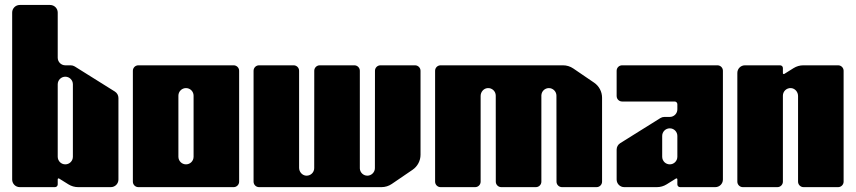

<svg xmlns="http://www.w3.org/2000/svg" viewBox="-20 -769 3516 789"><path d="M452 -392.8 287.2 -495.9C282.1 -499 276.5 -500.6 270.6 -500.6H248.4C231.1 -500.6 217.2 -514.6 217.2 -531.8V-717.4C217.2 -734.6 203.2 -748.6 185.9 -748.6H61.2C43.9 -748.6 30 -734.6 30 -717.4V-31.2C30 -14 43.9 0 61.2 0H205.9C212.1 0 217.2 -5 217.2 -11.2V-32.3C217.2 -35.2 220.4 -37 222.8 -35.4L261.3 -11.4C273.2 -4 287 0 301 0H435.5C452.8 0 466.7 -14 466.7 -31.2V-366.4C466.7 -377.1 461.1 -387.1 452 -392.8ZM279.5 -124.8C279.5 -107.6 265.6 -93.6 248.4 -93.6C239.7 -93.6 231.9 -97.1 226.3 -102.7C220.7 -108.4 217.2 -116.2 217.2 -124.8V-422.6C217.2 -439.8 231.2 -453.8 248.4 -453.8C257 -453.8 264.8 -450.3 270.4 -444.6C276.1 -439 279.5 -431.2 279.5 -422.6V-124.8Z M940.2 -500.6H548.5C536 -500.6 526 -490.5 526 -478.2V-22.5C526 -10.1 536 0 548.5 0H940.2C952.6 0 962.7 -10.1 962.7 -22.5V-478.2C962.7 -490.5 952.6 -500.6 940.2 -500.6ZM775.5 -124.8C775.5 -107.5 761.6 -93.6 744.3 -93.6C735.7 -93.6 727.9 -97.1 722.3 -102.7C716.6 -108.4 713.1 -116.2 713.1 -124.8V-375.8C713.1 -393.1 727.1 -407 744.3 -407C753 -407 760.8 -403.5 766.4 -397.9C772 -392.2 775.5 -384.5 775.5 -375.8Z M1589.9 -13 1589.9 -13 1675.4 -71.3C1695.8 -85.2 1708.1 -108.4 1708.1 -133.1V-478.1C1708.1 -490.5 1698 -500.6 1685.6 -500.6H1543.4C1531 -500.6 1520.9 -490.6 1520.9 -478.2L1520.6 -78.1C1520.6 -61 1506.3 -47.1 1489.6 -47.1C1472.9 -47.1 1459.4 -60.3 1458.7 -76.8V-478.2C1458.7 -490.6 1448.6 -500.6 1436.2 -500.6H1293.9C1281.5 -500.6 1271.4 -490.5 1271.4 -478.2V-429L1271.2 -78.1C1271.2 -60 1255.6 -45.5 1237.1 -47.2C1221 -48.8 1209.1 -63.3 1209.1 -79.5V-478.2C1209.1 -490.6 1199.1 -500.6 1186.7 -500.6H1044.5C1032 -500.6 1022 -490.5 1022 -478.2V-22.5C1022 -10 1032.1 0 1044.5 0H1547.8C1562.8 0 1577.5 -4.5 1589.9 -13Z M2335.9 -487.6C2323.5 -496.1 2308.8 -500.6 2293.8 -500.6H1790.5C1778.1 -500.6 1768 -490.6 1768 -478.2V-22.5C1768 -10.1 1778 0 1790.5 0H1932.7C1945.1 0 1955.1 -10 1955.1 -22.5V-374.7C1955.1 -390.9 1967 -405.3 1983.1 -406.9C2001.6 -408.7 2017.2 -394.1 2017.2 -376L2017.4 -71.6V-22.5C2017.4 -10 2027.5 0 2039.9 0H2182.2C2194.6 0 2204.7 -10 2204.7 -22.5V-377.3C2205.4 -393.8 2218.9 -407 2235.6 -407C2252.3 -407 2266.6 -393.1 2266.6 -376L2266.9 -22.4C2266.9 -10 2277 0 2289.4 0H2431.6C2444 0 2454.1 -10 2454.1 -22.5V-367.5C2454.1 -392.2 2441.8 -415.4 2421.4 -429.3L2335.9 -487.6Z M2928.2 -500.6H2536.5C2524 -500.6 2514 -490.6 2514 -478.1V-374.4C2514 -372.8 2514.2 -371.3 2514.5 -369.9C2516.5 -359.6 2525.6 -351.9 2536.5 -351.9H2752.3C2758.5 -351.9 2763.5 -346.9 2763.5 -340.7V-319.6C2763.5 -302.4 2749.6 -288.5 2732.4 -288.5H2710.1C2704.3 -288.5 2698.5 -286.8 2693.6 -283.7L2528.7 -180.7C2519.6 -175 2514 -164.9 2514 -154.2V-31.2C2514 -14 2528 0 2545.2 0H2679.7C2693.8 0 2707.5 -4 2719.4 -11.4L2757.8 -35.4C2760.3 -37 2763.5 -35.2 2763.5 -32.3V-11.2C2763.5 -5 2768.5 0 2774.8 0H2919.5C2936.8 0 2950.7 -14 2950.7 -31.2V-478.2C2950.7 -490.6 2940.7 -500.6 2928.2 -500.6ZM2763.5 -124.8C2763.5 -107.6 2749.6 -93.6 2732.4 -93.6C2723.8 -93.6 2716 -97.1 2710.3 -102.7C2704.7 -108.4 2701.2 -116.2 2701.2 -124.8V-210.4C2701.2 -227.7 2715.1 -241.6 2732.3 -241.6H2732.5C2749.7 -241.6 2763.5 -227.6 2763.5 -210.4V-124.8Z M3174.7 0C3187.1 0 3197.2 -10 3197.2 -22.5V-375.8C3197.2 -384.4 3200.7 -392.2 3206.3 -397.9C3212.4 -403.9 3220.9 -407.6 3230.4 -407C3247.1 -405.9 3259.5 -391.2 3259.5 -374.5V-22.5C3259.5 -10.1 3269.6 0 3282 0H3424.2C3436.6 0 3446.7 -10 3446.7 -22.5V-478.2C3446.7 -490.5 3436.6 -500.6 3424.2 -500.6H3281C3267 -500.6 3253.2 -496.6 3241.3 -489.2L3202.9 -465.2C3200.4 -463.6 3197.2 -465.4 3197.2 -468.3V-489.4C3197.2 -495.6 3192.1 -500.6 3185.9 -500.6H3041.2C3023.9 -500.6 3010 -486.6 3010 -469.4V-22.5C3010 -10.1 3020.1 0 3032.5 0H3174.7Z"/></svg>

Font: Gridlock
Style: Regular
Weight: 400
Designer: Abhik Krishna Ghosh
Version: Version 001.000